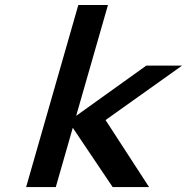

<svg xmlns="http://www.w3.org/2000/svg" viewBox="-20 -758 758 778"><path d="M288.6 -288.6 572.8 -492.2H717.8L407.7 -271.5L584 0H436.5L274.9 -240.2L206.1 0H85.9L297.4 -737.8H417.5Z"/></svg>

Font: Cantarell
Style: Bold Italic
Weight: 700
Italic angle: -16°
Designer: Dave Crossland
Version: Version 1.004